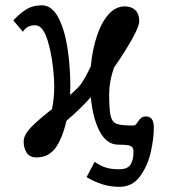

<svg xmlns="http://www.w3.org/2000/svg" viewBox="-20 -572 640 722"><path d="M305.5 94 336 36.5Q356.5 51 377 57.8Q397.5 64.5 429 64.5Q459 64.5 470.5 47.5Q482 30.5 482 -1.5Q482 -13.5 476.5 -19Q471 -24.5 459.5 -26.2Q448 -28 425 -28Q381.5 -28 355.2 -77.2Q329 -126.5 321.5 -206.5Q280 -160.5 230 -118Q220 -74 204.2 -41.8Q188.5 -9.5 171.5 2Q158.5 12.5 145.2 16.2Q132 20 117.5 20Q91.5 20 80.2 2.2Q69 -15.5 69 -40Q69 -64.5 97 -93.5Q125 -122.5 175.5 -161.5Q184 -203 184 -247.5Q184 -257.5 183 -276.5Q178 -357 160 -417Q142 -477 112.5 -477Q96 -477 84.8 -471Q73.5 -465 66 -452.5L30 -495.5Q57 -523.5 80.5 -537.8Q104 -552 137 -552Q174.5 -552 198.5 -507.5Q222.5 -463 233.5 -393Q244.5 -323 244.5 -243.5L243.5 -215Q273 -240 285.5 -257.5Q300 -277.5 321.5 -323Q327.5 -386.5 344.8 -437.8Q362 -489 388.8 -518.5Q415.5 -548 449 -548Q474 -548 488.8 -534Q503.5 -520 503.5 -492.5Q503.5 -472.5 476 -423.8Q448.5 -375 408.5 -317.5Q390.5 -265.5 390.5 -219Q390.5 -159 396.2 -135.8Q402 -112.5 419 -106.2Q436 -100 481.5 -100Q487 -100 490.2 -103.2Q493.5 -106.5 498.5 -114Q505 -124 511.2 -129Q517.5 -134 528.5 -134Q544.5 -134 551.5 -123.2Q558.5 -112.5 558.5 -91.5Q558.5 -52.5 547.2 -1.2Q536 50 507.2 90.2Q478.5 130.5 429 130.5Q395.5 130.5 365.5 121.2Q335.5 112 305.5 94Z"/></svg>

Font: JuliaMono Medium
Style: Regular
Weight: 500
Monospace: yes
Designer: cormullion
Foundry: corm
Version: Version 0.054; ttfautohint (v1.8.4)